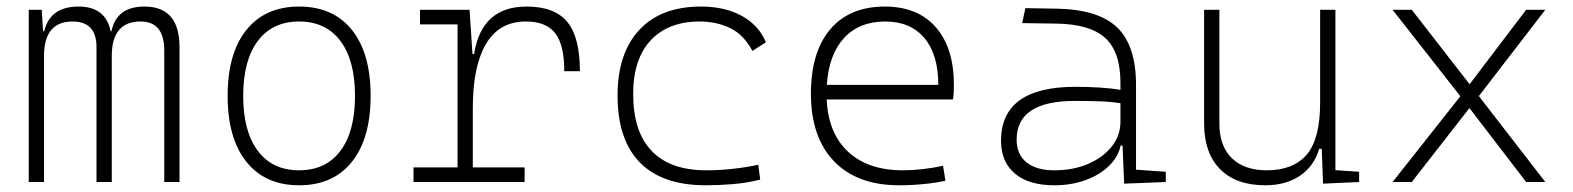

<svg xmlns="http://www.w3.org/2000/svg" viewBox="-20 -547 4728 577"><path d="M473.6 0V-395.5Q473.6 -482.4 402.3 -482.4Q315.9 -482.4 315.9 -378.9V0H270V-405.3Q270 -482.4 198.2 -482.4Q112.3 -482.4 112.3 -378.9V0H66.4V-517.6H105.5L109.4 -453.1H112.8Q130.4 -527.3 215.8 -527.3Q297.4 -527.3 312.5 -453.1H314.9Q330.1 -527.3 414.1 -527.3Q519.5 -527.3 519.5 -405.3V0Z M878.9 9.8Q777.3 9.8 720.7 -60.5Q664.1 -130.9 664.1 -258.8Q664.1 -387.2 720.7 -457.3Q777.3 -527.3 878.9 -527.3Q981 -527.3 1037.4 -457.3Q1093.8 -387.2 1093.8 -258.8Q1093.8 -130.9 1037.4 -60.5Q981 9.8 878.9 9.8ZM878.9 -35.2Q959 -35.2 1002.9 -93.5Q1046.9 -151.9 1046.9 -258.8Q1046.9 -365.7 1002.9 -424.1Q959 -482.4 878.9 -482.4Q798.8 -482.4 754.9 -424.1Q710.9 -365.7 710.9 -258.8Q710.9 -151.9 754.9 -93.5Q798.8 -35.2 878.9 -35.2Z M1400.9 -222.7V-43.9H1556.6V0H1222.7V-43.9H1355V-473.6H1242.2V-517.6H1391.1L1399.9 -384.8H1404.8Q1427.2 -527.3 1562.5 -527.3Q1646.5 -527.3 1684.6 -481.4Q1722.7 -435.5 1722.7 -333H1675.8Q1675.8 -412.1 1648.4 -447.3Q1621.1 -482.4 1560.5 -482.4Q1480 -482.4 1440.4 -414.8Q1400.9 -347.2 1400.9 -222.7Z M2100.6 9.8Q1970.2 9.8 1903.1 -58.6Q1835.9 -127 1835.9 -259.8Q1835.9 -386.7 1901.1 -457Q1966.3 -527.3 2086.9 -527.3Q2158.2 -527.3 2209.2 -499.3Q2260.3 -471.2 2281.7 -419.9L2241.2 -394Q2214.8 -443.4 2173.6 -462.9Q2132.3 -482.4 2083 -482.4Q1988.3 -482.4 1935.5 -425.8Q1882.8 -369.1 1882.8 -264.6Q1882.8 -151.4 1938.5 -93.3Q1994.1 -35.2 2102.5 -35.2Q2142.6 -35.2 2181.9 -39.6Q2221.2 -43.9 2258.8 -51.8L2264.6 -7.3Q2224.6 2.9 2182.9 6.3Q2141.1 9.8 2100.6 9.8Z M2682.1 9.8Q2555.7 9.8 2486.3 -62.5Q2417 -134.8 2417 -265.6Q2417 -390.6 2475.1 -459Q2533.2 -527.3 2639.2 -527.3Q2737.8 -527.3 2792.2 -465.3Q2846.7 -403.3 2846.7 -291Q2846.7 -263.7 2843.8 -248H2464.4Q2468.8 -147 2528.6 -91.1Q2588.4 -35.2 2693.8 -35.2Q2721.2 -35.2 2753.4 -38.8Q2785.6 -42.5 2814 -48.8L2821.3 -3.9Q2793.5 2.4 2756.6 6.1Q2719.7 9.8 2682.1 9.8ZM2464.8 -292H2799.8Q2799.8 -382.8 2758.1 -432.6Q2716.3 -482.4 2640.1 -482.4Q2562 -482.4 2516.4 -432.6Q2470.7 -382.8 2464.8 -292Z M3358.4 4.9 3353.5 -109.4H3347.7Q3340.3 -75.2 3312.7 -48.3Q3285.2 -21.5 3242.7 -5.9Q3200.2 9.8 3148.4 9.8Q3071.8 9.8 3030 -25.4Q2988.3 -60.5 2988.3 -124Q2988.3 -286.1 3211.9 -286.1Q3250 -286.1 3284.9 -283.9Q3319.8 -281.7 3347.2 -276.9V-297.9Q3347.2 -391.1 3301.5 -432.9Q3255.9 -474.6 3154.3 -476.1L3051.8 -477.5L3061.5 -522.5L3154.3 -521Q3280.3 -519 3337.2 -464.6Q3394 -410.2 3394 -291.5V-37.1L3483.4 -30.8V0ZM3347.2 -236.8Q3316.4 -241.7 3279.5 -242.7Q3242.7 -243.7 3209.5 -243.7Q3035.2 -243.7 3035.2 -127.4Q3035.2 -83 3064.9 -59.1Q3094.7 -35.2 3148.4 -35.2Q3205.1 -35.2 3250 -54.4Q3294.9 -73.7 3321 -106.7Q3347.2 -139.6 3347.2 -181.2Z M3782.2 9.8Q3694.3 9.8 3646.5 -38.8Q3598.6 -87.4 3598.6 -175.8V-517.6H3644.5V-175.8Q3644.5 -107.9 3682.1 -71.5Q3719.7 -35.2 3787.1 -35.2Q3866.2 -35.2 3906.7 -82Q3947.3 -128.9 3947.3 -239.3V-517.6H3993.2V-35.6L4064.5 -30.8V0L3956.1 4.9L3952.1 -99.6H3944.3Q3929.2 -47.9 3887 -19Q3844.7 9.8 3782.2 9.8Z M4165 0 4368.7 -257.8 4165 -517.6H4222.7L4396.5 -293.9L4566.4 -517.6H4624L4424.3 -258.3L4624 0H4566.4L4396 -222.2L4222.7 0Z"/></svg>

Font: Cascadia Code ExtraLight
Style: Regular
Weight: 200
Monospace: yes
Designer: Aaron Bell
Foundry: Saja Typeworks
Version: Version 2407.024; ttfautohint (v1.8.4)